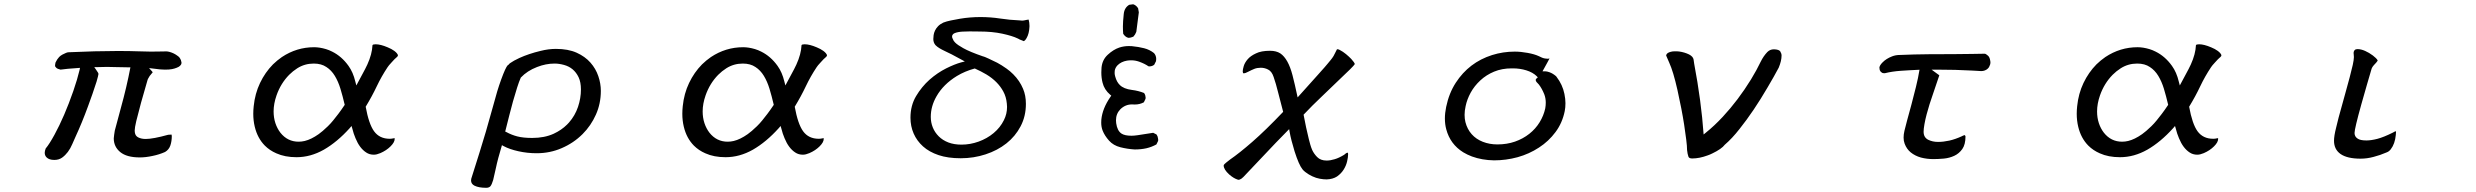

<svg xmlns="http://www.w3.org/2000/svg" viewBox="-20 -704 11540 895"><path d="M528.3 -466.3Q427.7 -466.3 299.3 -460.4H298.8Q295.4 -460.4 287.8 -457.5Q280.3 -454.6 271.2 -449.7Q262.2 -444.8 255.9 -438.5Q246.1 -428.2 238.8 -412.6Q238.3 -408.2 237.3 -404.8Q235.4 -397 238.3 -392.6Q239.7 -390.1 243.2 -387.2Q248 -382.8 262.2 -379.4Q278.3 -381.3 295.7 -383.3Q313 -385.3 353 -387.7L351.1 -378.4Q340.8 -335 321.8 -279.8Q280.3 -160.6 233.9 -75.7Q210.4 -32.7 192.9 -11.7Q188.5 0 188.5 8.3Q188.5 21 197.3 29.8Q209 41.5 233.4 41.5Q254.4 41.5 269.5 30.8Q299.3 9.3 316.9 -32.2Q325.2 -51.8 332 -66.4Q362.3 -131.8 390.1 -208Q411.6 -265.6 430.2 -323.7Q434.1 -337.4 436.5 -346.9Q439 -356.4 439 -358.9Q439 -361.3 437 -365.2Q435.1 -369.1 427.7 -379.4L419.4 -391.1H433.6Q444.3 -391.1 455.6 -391.6Q466.8 -392.1 478.5 -392.1Q490.2 -392.1 502.9 -391.6Q515.6 -391.1 526.4 -391.1Q543.9 -391.1 554.2 -390.6Q570.3 -390.1 579.1 -390.1H587.9Q570.3 -297.4 543.9 -202.6Q521.5 -121.6 515.1 -95.2Q513.2 -85 512.2 -76.2L510.3 -59.1Q510.3 -20 540.5 4.9Q570.8 29.8 631.8 29.8Q659.2 29.8 690.9 22.9Q722.2 16.6 749.5 4.4Q767.6 -6.3 774.2 -26.1Q780.8 -45.9 780.8 -69.3L779.8 -76.7Q772.5 -75.7 763.7 -75.7Q693.4 -56.2 659.2 -56.2Q638.7 -56.2 624.5 -63.5Q620.6 -65.4 616.5 -69.3Q612.3 -73.2 610.1 -80.1Q607.9 -86.9 607.9 -95.7Q607.9 -108.4 615.2 -139.6Q633.8 -216.3 667.5 -330.1Q668.9 -335.9 672.4 -340.8Q677.7 -351.1 683.1 -356.4Q688.5 -363.3 691.9 -367.2Q690.4 -369.6 688 -372.1L674.8 -386.7L694.3 -384.3Q728.5 -379.4 748.8 -379.4Q769 -379.4 781.7 -381.8Q794.4 -384.3 803.7 -388.2Q814 -392.1 818.6 -396.7Q823.2 -401.4 824.7 -404.8Q826.2 -408.2 826.2 -410.4Q826.2 -412.6 825.7 -414.1Q824.2 -424.8 818.8 -432.6Q815.9 -438.5 807.6 -443.8Q791.5 -456.1 771 -461.9Q761.7 -464.4 755.9 -464.4Q743.2 -464.4 723.6 -463.9Q704.1 -463.4 683.1 -463.4Q662.1 -463.4 624.5 -464.8Q586.9 -466.3 528.3 -466.3Z M1444.3 -483.9Q1362.8 -483.9 1293.9 -438Q1272 -422.9 1252.4 -403.8Q1215.8 -366.7 1192.1 -317.1Q1168.5 -267.6 1162.6 -209Q1160.6 -190.9 1160.6 -173.8Q1160.6 -142.1 1167.5 -113.3Q1180.2 -60.1 1214.4 -25.4Q1236.8 -2.9 1268.1 10.7Q1308.1 28.8 1362.3 28.8Q1427.7 28.8 1489.7 -6.3Q1551.8 -42 1609.9 -106.4L1618.7 -116.7L1622.6 -103.5Q1627.9 -81.5 1637.2 -59.6Q1656.2 -13.2 1687 6.8Q1702.1 17.1 1722.7 17.1Q1735.8 17.1 1752.9 9.8Q1781.2 -2.4 1800.8 -22Q1819.8 -41 1819.8 -56.6Q1819.8 -59.1 1819.3 -60.1Q1818.4 -60.1 1813.5 -59.1Q1805.7 -57.1 1796.9 -57.1Q1749 -57.1 1723.6 -92.3Q1699.2 -126 1684.6 -206.5Q1714.4 -255.4 1736.3 -301.8Q1758.3 -348.1 1786.6 -390.6Q1789.1 -395 1793.5 -399.9Q1800.3 -407.2 1806.2 -414.1Q1819.3 -429.2 1830.6 -438.5Q1835 -442.4 1835 -445.8Q1835 -449.7 1829.6 -456.1Q1825.2 -461.4 1817.9 -466.8Q1805.2 -476.1 1787.1 -483.4Q1753.9 -497.6 1731 -497.6Q1717.8 -497.6 1716.3 -493.2Q1714.4 -451.7 1692.4 -403.3Q1682.1 -381.3 1670.9 -361.3Q1659.7 -341.3 1641.1 -305.7L1636.2 -324.2Q1626 -367.2 1604.5 -397Q1572.8 -441.4 1528.3 -463.4Q1514.2 -470.7 1499.5 -475.1Q1469.7 -483.9 1444.3 -483.9ZM1372.1 -43.5Q1320.3 -43.5 1287.1 -85.4Q1272 -105 1263.7 -130.1Q1255.4 -155.3 1255.4 -184.6Q1255.4 -220.2 1269 -259.3Q1288.6 -315.4 1328.1 -355.5Q1345.2 -372.6 1365.7 -385.7Q1400.4 -407.7 1442.4 -407.7Q1478 -407.7 1501.5 -391.6Q1524.9 -376.5 1540.8 -350.3Q1556.6 -324.2 1566.9 -290.5Q1577.1 -256.8 1586.9 -215.3Q1569.3 -189 1556.9 -172.9Q1544.4 -156.7 1533.2 -142.8Q1522 -128.9 1508.5 -115.7Q1495.1 -102.5 1484.6 -93.8Q1474.1 -85 1465.3 -78.6Q1430.7 -54.2 1400.4 -46.9Q1386.2 -43.5 1372.1 -43.5Z M2176.8 128.9Q2175.8 134.8 2175.8 137.2Q2175.8 153.3 2191.9 161.6Q2211.9 171.4 2246.1 171.4Q2259.3 171.4 2265.6 164.6Q2272.5 156.7 2278.8 135.3Q2284.7 112.3 2290.5 84.2Q2296.4 56.2 2302.7 32.7Q2309.1 9.3 2319.8 -27.3L2327.6 -22.9Q2356 -7.8 2397.2 1.2Q2438.5 10.3 2481.4 10.3Q2543.5 10.3 2597.7 -13.2Q2653.8 -37.1 2695.8 -79.1Q2734.9 -118.2 2757.8 -169.7Q2780.8 -221.2 2780.8 -280.3Q2780.8 -314.5 2769 -349.1Q2757.3 -383.8 2732.4 -412.1Q2707.5 -440.4 2668 -458.3Q2628.4 -476.1 2571.3 -476.1Q2537.1 -476.1 2500 -466.8Q2444.8 -453.6 2400.9 -433.6Q2373.5 -420.9 2357.9 -409.7Q2353 -406.2 2350.6 -402.3Q2348.1 -401.4 2346.7 -399.9Q2336.9 -390.1 2315.9 -332.5Q2297.4 -281.7 2280.3 -215.8Q2242.2 -77.1 2215.3 6.8Q2188.5 89.8 2176.8 128.9ZM2565.4 -407.7Q2585.9 -407.7 2608.9 -401.4Q2655.8 -388.7 2677.2 -343.8Q2688 -320.8 2688 -287.1Q2688 -246.1 2674.3 -205.6Q2660.6 -165 2632.3 -132.8L2623.5 -123.5Q2597.7 -97.7 2561 -80.6Q2518.1 -61 2460.9 -61Q2418.9 -61 2391.6 -68.1Q2364.3 -75.2 2340.3 -88.4L2335 -90.8Q2345.2 -129.9 2354 -166Q2370.1 -231.4 2390.6 -295.9Q2399.4 -323.7 2407.7 -342.3Q2437.5 -374 2483.4 -391.6Q2524.4 -407.7 2565.4 -407.7Z M3444.3 -483.9Q3362.8 -483.9 3293.9 -438Q3272 -422.9 3252.4 -403.8Q3215.8 -366.7 3192.1 -317.1Q3168.5 -267.6 3162.6 -209Q3160.6 -190.9 3160.6 -173.8Q3160.6 -142.1 3167.5 -113.3Q3180.2 -60.1 3214.4 -25.4Q3236.8 -2.9 3268.1 10.7Q3308.1 28.8 3362.3 28.8Q3427.7 28.8 3489.7 -6.3Q3551.8 -42 3609.9 -106.4L3618.7 -116.7L3622.6 -103.5Q3627.9 -81.5 3637.2 -59.6Q3656.2 -13.2 3687 6.8Q3702.1 17.1 3722.7 17.1Q3735.8 17.1 3752.9 9.8Q3781.2 -2.4 3800.8 -22Q3819.8 -41 3819.8 -56.6Q3819.8 -59.1 3819.3 -60.1Q3818.4 -60.1 3813.5 -59.1Q3805.7 -57.1 3796.9 -57.1Q3749 -57.1 3723.6 -92.3Q3699.2 -126 3684.6 -206.5Q3714.4 -255.4 3736.3 -301.8Q3758.3 -348.1 3786.6 -390.6Q3789.1 -395 3793.5 -399.9Q3800.3 -407.2 3806.2 -414.1Q3819.3 -429.2 3830.6 -438.5Q3835 -442.4 3835 -445.8Q3835 -449.7 3829.6 -456.1Q3825.2 -461.4 3817.9 -466.8Q3805.2 -476.1 3787.1 -483.4Q3753.9 -497.6 3731 -497.6Q3717.8 -497.6 3716.3 -493.2Q3714.4 -451.7 3692.4 -403.3Q3682.1 -381.3 3670.9 -361.3Q3659.7 -341.3 3641.1 -305.7L3636.2 -324.2Q3626 -367.2 3604.5 -397Q3572.8 -441.4 3528.3 -463.4Q3514.2 -470.7 3499.5 -475.1Q3469.7 -483.9 3444.3 -483.9ZM3372.1 -43.5Q3320.3 -43.5 3287.1 -85.4Q3272 -105 3263.7 -130.1Q3255.4 -155.3 3255.4 -184.6Q3255.4 -220.2 3269 -259.3Q3288.6 -315.4 3328.1 -355.5Q3345.2 -372.6 3365.7 -385.7Q3400.4 -407.7 3442.4 -407.7Q3478 -407.7 3501.5 -391.6Q3524.9 -376.5 3540.8 -350.3Q3556.6 -324.2 3566.9 -290.5Q3577.1 -256.8 3586.9 -215.3Q3569.3 -189 3556.9 -172.9Q3544.4 -156.7 3533.2 -142.8Q3522 -128.9 3508.5 -115.7Q3495.1 -102.5 3484.6 -93.8Q3474.1 -85 3465.3 -78.6Q3430.7 -54.2 3400.4 -46.9Q3386.2 -43.5 3372.1 -43.5Z M4500 -557.6 4545.9 -557.1Q4605.5 -557.1 4652.6 -546.9Q4699.7 -536.6 4723.6 -524.9Q4725.1 -524.4 4728.5 -522.5Q4733.9 -519 4737.8 -518.1Q4744.1 -515.6 4747.6 -514.2Q4751 -512.7 4752 -512.2Q4758.8 -514.6 4765.6 -526.9Q4777.3 -546.9 4778.8 -579.6Q4778.8 -582 4778.8 -584.5Q4778.8 -599.1 4774.9 -612.8Q4771 -612.8 4765.6 -611.3Q4751.5 -607.9 4745.1 -607.9Q4738.8 -607.9 4733.4 -608.9Q4686.5 -610.8 4641.6 -617.7Q4597.2 -624.5 4550.8 -624.5Q4501.5 -624.5 4455.1 -616.7Q4432.1 -612.8 4412.1 -608.6Q4392.1 -604.5 4377 -598.6Q4361.8 -591.3 4352.5 -581.5Q4343.3 -571.8 4338.4 -561.3Q4333.5 -550.8 4332 -540.3Q4330.6 -529.8 4330.6 -522Q4330.6 -505.9 4340.3 -494.1L4342.8 -491.7Q4354.5 -480 4384.8 -465.8Q4409.2 -455.1 4461.4 -426.3L4477.5 -417.5L4460 -413.1Q4431.2 -405.3 4390.6 -385.3Q4349.6 -364.7 4313 -332.5Q4276.4 -299.8 4250.2 -255.9Q4224.1 -211.9 4224.1 -155.3Q4224.1 -115.7 4239 -81.5Q4253.9 -47.4 4282.7 -21.5Q4311.5 4.4 4355 19Q4398.4 33.7 4458.5 33.7Q4518.6 33.7 4574 15.6Q4629.4 -2.4 4671.4 -35.6Q4712.9 -68.4 4737.5 -115.2Q4762.2 -162.1 4762.2 -219.7Q4762.2 -259.3 4749 -290Q4733.4 -327.6 4703.1 -357.9Q4688.5 -372.6 4671.9 -384.3Q4648.4 -400.9 4628.4 -411.6Q4606.9 -422.4 4587.6 -431.2Q4568.4 -439.9 4564 -440.9H4563Q4500.5 -462.4 4470.2 -479.5Q4443.8 -494.1 4432.1 -505.9Q4424.3 -513.7 4421.9 -521.5Q4418 -527.8 4418 -533.9Q4418 -540 4422.4 -544.4Q4425.3 -547.4 4429.7 -549.3Q4443.4 -555.2 4466.3 -556.6Q4482.4 -557.6 4500 -557.6ZM4674.3 -205.6Q4674.3 -172.9 4659.7 -144Q4642.6 -109.4 4611.8 -83.7Q4581.1 -58.1 4541.7 -43.9Q4502.4 -29.8 4461.9 -29.8Q4427.2 -29.8 4400.6 -40Q4374 -50.3 4355.7 -68.6Q4337.4 -86.9 4328.1 -110.1Q4318.8 -133.3 4318.8 -159.2Q4318.8 -209 4345.7 -255.4Q4377.4 -311 4440.4 -349.6Q4477.5 -372.1 4523.9 -384.8Q4553.2 -371.6 4578.1 -356.9Q4631.3 -324.7 4656.7 -277.8Q4670.4 -252.9 4673.3 -221.2Q4674.3 -213.4 4674.3 -205.6Z M5256.8 -217.3 5269.5 -216.8Q5293 -216.8 5312 -227.1L5319.8 -243.2Q5320.3 -245.1 5320.3 -249.3Q5320.3 -253.4 5318.6 -259.3Q5316.9 -265.1 5313 -270.5Q5286.1 -281.2 5256.8 -284.7Q5217.8 -289.6 5199.7 -308.1Q5185.5 -321.8 5178.7 -346.7Q5175.8 -356.4 5175.8 -363.3Q5175.8 -370.1 5176.3 -374.5Q5178.7 -388.7 5189.5 -399.9Q5206.1 -416.5 5233.4 -421.4Q5243.7 -422.9 5253.4 -422.9Q5272 -422.9 5290 -416.5Q5315.9 -407.2 5333.5 -395Q5335.4 -394.5 5336.9 -394.5Q5351.1 -394.5 5360.4 -402.3L5368.7 -418.9Q5369.6 -423.8 5369.6 -429.2Q5369.6 -444.8 5359.4 -456.5Q5338.9 -472.7 5313.2 -479.2Q5287.6 -485.8 5256.3 -488.8Q5249 -489.3 5242.2 -489.3Q5219.2 -489.3 5197.8 -482.4Q5169.9 -473.1 5143.6 -448.7Q5118.2 -425.3 5114.7 -388.7Q5113.8 -377.4 5113.8 -366.2Q5113.8 -340.8 5119.6 -318.4Q5127.4 -286.1 5155.3 -262.2L5160.2 -258.3L5156.2 -252.4Q5118.7 -198.2 5113.8 -146Q5113.3 -139.2 5113.3 -132.3Q5113.3 -111.8 5120.1 -94.7Q5129.4 -71.3 5149.9 -48.3Q5169.9 -25.9 5202.6 -17.6Q5235.4 -9.3 5269.5 -7.3Q5299.3 -7.3 5324 -12.9Q5348.6 -18.6 5370.6 -30.8L5378.4 -46.9Q5378.9 -49.3 5378.9 -52.2Q5378.9 -55.2 5377.9 -59.6Q5377 -68.8 5371.1 -77.1L5355.5 -85Q5322.8 -79.6 5282.7 -73.7Q5266.1 -71.3 5254.4 -71.3Q5222.7 -71.3 5207.5 -81.5Q5188 -94.7 5183.1 -129.4Q5182.1 -136.7 5182.1 -143.1Q5182.1 -173.8 5202.6 -194.8Q5225.6 -217.3 5256.8 -217.3ZM5239.3 -527.8Q5240.2 -527.8 5243.2 -527.8Q5246.1 -527.8 5251.5 -529.1Q5256.8 -530.3 5263.2 -533.2Q5272 -542.5 5276.9 -555.7L5288.6 -646.5L5285.2 -665.5Q5276.4 -679.7 5262.2 -684.1L5243.7 -681.6Q5221.2 -668 5218.3 -638.7Q5214.4 -602.1 5214.4 -580.6Q5214.4 -559.1 5215.8 -546.4Q5225.6 -531.2 5239.3 -527.8Z M6295.4 -404.3Q6295.4 -404.3 6295.4 -404.3ZM6214.4 -474.6Q6212.9 -474.6 6211.9 -473.6Q6206.5 -463.9 6203.1 -456.1Q6199.7 -448.2 6196.3 -442.9Q6190.4 -433.1 6182.4 -423.6Q6174.3 -414.1 6168 -406.2Q6161.6 -398.4 6154.3 -390.1Q6139.6 -373.5 6122.6 -354.5L6028.8 -250Q6015.1 -314.9 6004.9 -353.5Q5984.9 -430.2 5948.2 -455.1Q5929.2 -467.3 5900.4 -467.3Q5858.9 -467.3 5834.5 -455.1Q5809.1 -443.4 5795.7 -427.5Q5782.2 -411.6 5777.6 -395.8Q5772.9 -379.9 5772.9 -371.1L5774.4 -363.3Q5775.9 -362.3 5776.9 -362.3Q5785.6 -362.3 5798.3 -369.6Q5814.5 -377.9 5827.4 -383.1Q5840.3 -388.2 5857.4 -388.2Q5875 -388.2 5891.1 -379.9Q5908.2 -371.6 5917 -345.2Q5927.7 -314.5 5937.7 -273.9Q5947.8 -233.4 5961.4 -182.6Q5878.9 -96.2 5818.1 -43.2Q5757.3 9.8 5713.4 40Q5691.9 56.6 5688 60.8Q5684.1 64.9 5684.1 67.4Q5684.1 85.9 5710 109.4Q5729.5 126.5 5748 132.8Q5752 134.3 5754.2 134.3Q5756.3 134.3 5759.3 132.8Q5766.6 130.4 5775.9 121.1L5926.8 -38.1Q5953.6 -66.4 5989.3 -102.1L5991.7 -88.4Q5998 -52.7 6014.6 1.5Q6034.7 64.5 6051.3 85Q6057.1 92.3 6064.9 98.1Q6080.1 109.9 6097.4 117.9Q6114.7 126 6132.3 129.2Q6149.9 132.3 6164.1 132.3Q6192.9 131.3 6212.4 118.7Q6231.9 105 6243.2 86.9Q6254.9 68.4 6259.5 48.3Q6264.2 28.3 6264.2 14.6Q6264.2 10.3 6263.2 8.3Q6262.7 7.8 6262.2 7.8Q6257.8 7.8 6253.4 11.2Q6249 14.6 6245.6 17.6Q6221.7 32.2 6201.7 38.1Q6181.6 44.4 6164.1 44.4Q6135.7 44.4 6119.6 27.8Q6104.5 12.2 6096.7 -4.9Q6091.3 -17.6 6087.9 -29.8Q6084.5 -42 6081.1 -55.2Q6067.9 -108.4 6056.6 -169.4Q6097.2 -212.4 6139.6 -252.4Q6261.7 -369.1 6273.4 -380.9Q6292.5 -399.9 6295.4 -405.3Q6293.9 -412.6 6278.8 -429.2Q6268.6 -439.9 6254.4 -451.7Q6240.2 -463.4 6225.1 -471.2Q6218.3 -474.6 6214.4 -474.6Z M7202.6 -430.7Q7202.6 -431.2 7202.1 -431.6Q7199.2 -430.2 7194.1 -430.2Q7189 -430.2 7181.9 -431.4Q7174.8 -432.6 7168.5 -435.1Q7162.1 -437.5 7152.8 -442.4Q7132.8 -451.7 7100.8 -457.5Q7068.8 -463.4 7041 -463.4Q6986.3 -463.4 6935.1 -447.3Q6827.6 -413.1 6766.1 -318.4Q6734.4 -269.5 6721.2 -205.6Q6715.3 -177.2 6715.3 -151.9Q6715.3 -124.5 6721.7 -101.1Q6740.2 -31.7 6800.8 5.9Q6819.3 17.1 6841.3 25.4Q6888.2 42.5 6944.3 43.5Q7000 43.5 7054.2 28.8Q7108.4 13.7 7153.8 -16.1Q7199.2 -45.4 7231 -88.4Q7262.7 -130.9 7273.9 -186Q7277.3 -202.6 7277.3 -222.7Q7277.3 -242.7 7272.5 -266.1Q7263.7 -309.6 7235.8 -345.7Q7235.4 -347.2 7231.9 -350.1Q7228.5 -353 7225.3 -355.2Q7222.2 -357.4 7218.3 -359.9Q7210.9 -364.3 7203.1 -367.2Q7190.9 -371.6 7182.6 -371.6H7170.4Q7187 -401.9 7191.9 -410.6Q7199.7 -424.8 7202.6 -430.7ZM7185.5 -225.6Q7185.5 -212.4 7183.1 -198.7Q7175.8 -165 7157 -134.3Q7138.2 -103.5 7108.9 -80.3Q7079.6 -57.1 7042 -43.9Q7004.4 -30.8 6960 -30.8Q6923.3 -30.8 6892.1 -43Q6860.8 -55.2 6840.1 -78.6Q6819.3 -102.1 6811 -134.8Q6807.1 -150.4 6807.1 -168.9Q6807.1 -187.5 6812 -209.5Q6818.4 -240.7 6835.4 -272Q6852.5 -303.2 6880.4 -329.1Q6908.2 -355 6944.8 -370.1Q6981.4 -385.3 7026.4 -385.3Q7029.3 -385.3 7032.2 -385.3Q7065.4 -385.3 7095.2 -376Q7125 -366.7 7143.1 -349.1L7148.4 -343.3Q7141.6 -337.4 7141.1 -336.9Q7138.7 -334.5 7138.7 -331.5Q7138.7 -324.7 7146.5 -317.4L7153.3 -310.1Q7167.5 -292 7178.7 -264.2Q7185.5 -246.1 7185.5 -225.6Z M7807.6 -463.9Q7800.8 -464.8 7796.6 -464.8Q7792.5 -464.8 7788.8 -464.8Q7785.2 -464.8 7777.8 -464.4Q7758.3 -461.4 7751 -454.1Q7747.6 -450.7 7746.6 -445.3Q7752 -431.6 7761.2 -411.6Q7779.8 -371.1 7799.3 -284.7Q7819.8 -192.9 7830.6 -122.6Q7836.4 -84 7840.3 -53.2Q7844.2 -22.5 7844.2 -4.4Q7846.2 14.2 7850.6 26.4Q7853.5 34.7 7868.2 34.7Q7901.4 34.7 7939.9 20.5Q7951.2 16.6 7961.9 11.2Q7982.4 1.5 7998 -9.3Q8013.2 -20 8020 -29.3Q8054.2 -58.6 8088.9 -103Q8154.8 -185.5 8219.7 -296.9Q8249.5 -347.2 8271.5 -388.7Q8284.7 -420.4 8284.7 -445.3Q8284.7 -454.6 8278.3 -464.8Q8272.5 -473.1 8250.5 -474.1Q8249.5 -474.1 8248.5 -474.1Q8231 -474.1 8218.3 -461.4Q8200.7 -442.9 8188 -417.5Q8169.4 -378.4 8142.1 -333.5Q8082.5 -236.8 8010.3 -159.2Q7971.7 -117.7 7932.1 -85.9L7921.4 -77.1Q7910.2 -233.9 7877.4 -406.7Q7877.4 -407.2 7874.5 -426.8Q7872.1 -440.4 7853.5 -450.2Q7832.5 -460.4 7807.6 -463.9Z M9142.1 -68.4Q9140.6 -72.8 9139.2 -74.2Q9132.8 -73.2 9126.5 -69.8L9126 -69.3Q9094.2 -54.7 9066.7 -48.6Q9039.1 -42.5 9013.9 -42.5Q8988.8 -42.5 8968.8 -52.2Q8946.8 -63 8946.8 -89.8Q8946.8 -103 8950.7 -125Q8954.6 -147 8960.9 -170.9Q8974.6 -221.2 8987.3 -256.3L9020 -353Q9018.6 -354.5 8983.9 -379.4H9006.8Q9097.7 -379.4 9174.3 -375L9215.8 -372.6Q9224.1 -372.6 9232.4 -375.7Q9240.7 -378.9 9246.1 -384.3Q9251 -389.2 9252.4 -392.6Q9258.3 -403.3 9258.3 -413.1Q9258.3 -418 9256.3 -426.3Q9253.9 -438 9247.1 -444.3Q9236.8 -453.6 9231.4 -453.6Q9206.1 -453.6 9172.9 -452.6Q9139.6 -451.7 9089.4 -451.7Q9039.1 -451.7 8971.2 -451.2Q8903.3 -450.7 8836.4 -447.8H8835.9Q8816.9 -447.8 8800.3 -441.4Q8772.5 -430.7 8755.4 -413.1Q8742.2 -399.9 8740.7 -389.2Q8741.2 -381.8 8742.2 -377.9Q8744.6 -372.1 8747.6 -369.1Q8750.5 -366.2 8753.7 -364.5Q8756.8 -362.8 8763.2 -362.8Q8764.6 -362.8 8766.6 -362.8Q8799.8 -371.1 8840.8 -374Q8860.8 -375.5 8880.9 -376.5Q8900.9 -377.4 8927.7 -378.9Q8921.4 -340.3 8911.1 -298.8Q8889.6 -212.4 8869.6 -141.6Q8861.3 -110.4 8857.4 -94Q8853.5 -77.6 8853.5 -62.5Q8853.5 -47.4 8858.4 -34.2Q8867.7 -9.3 8886.7 6.3Q8906.7 22.5 8934.1 30.3Q8961.9 37.6 8992.2 37.6Q9014.2 37.6 9041.5 35.2Q9067.4 32.7 9090.3 22Q9112.3 11.7 9127.2 -9.3Q9142.1 -30.3 9142.1 -68.4ZM9139.2 -74.2Z M9944.3 -483.9Q9862.8 -483.9 9793.9 -438Q9772 -422.9 9752.4 -403.8Q9715.8 -366.7 9692.1 -317.1Q9668.5 -267.6 9662.6 -209Q9660.6 -190.9 9660.6 -173.8Q9660.6 -142.1 9667.5 -113.3Q9680.2 -60.1 9714.4 -25.4Q9736.8 -2.9 9768.1 10.7Q9808.1 28.8 9862.3 28.8Q9927.7 28.8 9989.7 -6.3Q10051.8 -42 10109.9 -106.4L10118.7 -116.7L10122.6 -103.5Q10127.9 -81.5 10137.2 -59.6Q10156.2 -13.2 10187 6.8Q10202.1 17.1 10222.7 17.1Q10235.8 17.1 10252.9 9.8Q10281.2 -2.4 10300.8 -22Q10319.8 -41 10319.8 -56.6Q10319.8 -59.1 10319.3 -60.1Q10318.4 -60.1 10313.5 -59.1Q10305.7 -57.1 10296.9 -57.1Q10249 -57.1 10223.6 -92.3Q10199.2 -126 10184.6 -206.5Q10214.4 -255.4 10236.3 -301.8Q10258.3 -348.1 10286.6 -390.6Q10289.1 -395 10293.5 -399.9Q10300.3 -407.2 10306.2 -414.1Q10319.3 -429.2 10330.6 -438.5Q10335 -442.4 10335 -445.8Q10335 -449.7 10329.6 -456.1Q10325.2 -461.4 10317.9 -466.8Q10305.2 -476.1 10287.1 -483.4Q10253.9 -497.6 10231 -497.6Q10217.8 -497.6 10216.3 -493.2Q10214.4 -451.7 10192.4 -403.3Q10182.1 -381.3 10170.9 -361.3Q10159.7 -341.3 10141.1 -305.7L10136.2 -324.2Q10126 -367.2 10104.5 -397Q10072.8 -441.4 10028.3 -463.4Q10014.2 -470.7 9999.5 -475.1Q9969.7 -483.9 9944.3 -483.9ZM9872.1 -43.5Q9820.3 -43.5 9787.1 -85.4Q9772 -105 9763.7 -130.1Q9755.4 -155.3 9755.4 -184.6Q9755.4 -220.2 9769 -259.3Q9788.6 -315.4 9828.1 -355.5Q9845.2 -372.6 9865.7 -385.7Q9900.4 -407.7 9942.4 -407.7Q9978 -407.7 10001.5 -391.6Q10024.9 -376.5 10040.8 -350.3Q10056.6 -324.2 10066.9 -290.5Q10077.1 -256.8 10086.9 -215.3Q10069.3 -189 10056.9 -172.9Q10044.4 -156.7 10033.2 -142.8Q10022 -128.9 10008.5 -115.7Q9995.1 -102.5 9984.6 -93.8Q9974.1 -85 9965.3 -78.6Q9930.7 -54.2 9900.4 -46.9Q9886.2 -43.5 9872.1 -43.5Z M11056.6 -412.1Q11059.6 -415.5 11061.5 -418.5Q11063.5 -421.4 11063.5 -422.1Q11063.5 -422.9 11063 -423.3Q11057.6 -432.6 11041 -445.3Q11023.4 -458.5 11004.6 -466.8Q10985.8 -475.1 10969.2 -475.1Q10960.9 -475.1 10956.5 -470.7Q10951.2 -465.3 10951.2 -456.1Q10951.2 -454.1 10951.7 -451.2Q10952.6 -444.8 10952.6 -438Q10952.6 -425.8 10947.3 -401.4Q10935.1 -348.6 10914.6 -276.4Q10886.7 -177.2 10881.3 -155.8Q10872.6 -121.1 10869.6 -108.4Q10859.9 -70.3 10859.9 -47.9Q10859.9 -7.8 10890.1 13.7Q10921.4 35.6 10983.4 35.6Q11013.7 35.6 11044.4 27.3Q11073.7 20 11106.4 5.9Q11116.7 2 11124.5 -8.3Q11144 -33.2 11147.9 -74.7Q11148.9 -82 11148.9 -88.9Q11147.9 -91.3 11147 -92.8Q11140.6 -89.8 11133.3 -85.4Q11091.3 -64.5 11062.3 -56.9Q11033.2 -49.3 11010.7 -49.3Q10981.9 -49.3 10969.7 -58.1Q10955.6 -67.4 10955.6 -84Q10955.6 -104 10987.3 -217.8Q11000 -263.7 11013.2 -308.6Q11034.7 -383.3 11035.4 -384.5Q11036.1 -385.7 11036.6 -386.7Q11037.1 -387.7 11037.6 -388.9Q11038.1 -390.1 11038.8 -391.1Q11039.6 -392.1 11040 -393.1Q11043 -397.9 11056.6 -412.1Z"/></svg>

Font: Bakudai
Style: ExtraLight
Weight: 200
Version: Version 1.48